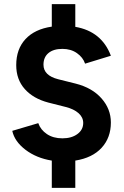

<svg xmlns="http://www.w3.org/2000/svg" viewBox="-20 -800 594 923"><path d="M229 -28Q155 -40 102.5 -80Q50 -120 39 -171L164 -208Q175 -176 205.5 -155.5Q236 -135 280 -135Q324 -135 352 -155.5Q380 -176 380 -209Q380 -236 357.5 -256Q335 -276 295 -286L212 -307Q140 -326 99 -372Q58 -418 58 -487Q58 -564 102.5 -612Q147 -660 229 -672V-780H342V-671Q469 -649 513 -532L389 -494Q379 -524 350 -544.5Q321 -565 280 -565Q237 -565 213 -545Q189 -525 189 -489Q189 -437 260 -419L344 -398Q423 -378 468 -327Q513 -276 513 -211Q513 -138 468.5 -89.5Q424 -41 342 -28V103H229Z"/></svg>

Font: Oak Sans
Style: Bold
Weight: 700
Designer: Erik Kennedy, Walven
Foundry: Erik Kennedy, Walven
Version: Version 1.000